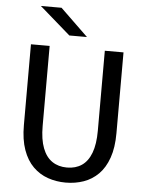

<svg xmlns="http://www.w3.org/2000/svg" viewBox="-60 -954 771 1013"><g transform="rotate(5 325.0 -447.5)"><path d="M326 11Q275.8 11 231.4 -4.5Q186.9 -20 153 -53.6Q119 -87.2 99.7 -141.3Q80.4 -195.4 80.4 -272V-700H179.4V-276.6Q179.4 -204.9 197.2 -158.9Q214.9 -112.9 247.8 -90.8Q280.6 -68.7 326 -68.7Q371.7 -68.7 404.3 -90.8Q436.9 -112.9 454.2 -158.9Q471.6 -204.9 471.6 -276.6V-700H570.6V-272Q570.6 -195.4 551.5 -141.3Q532.5 -87.2 498.9 -53.6Q465.3 -20 421 -4.5Q376.7 11 326 11ZM278.1 -763.9 115 -906H224.4L371.4 -763.9Z"/></g></svg>

Font: Trispace Thin
Style: Regular
Weight: 100
Designer: Tyler Finck
Foundry: Etcetera Type Company
Version: Version 1.210